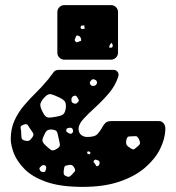

<svg xmlns="http://www.w3.org/2000/svg" viewBox="-20 -538 689 750"><path d="M414 -518Q425 -518 433 -510Q441 -502 441 -491V-332Q441 -321 433 -313Q425 -305 414 -305H231Q220 -305 212 -313Q204 -321 204 -332V-491Q204 -502 212 -510Q220 -518 231 -518ZM309 -439 298 -438 294 -431 299 -424 311 -426ZM297 -384Q295 -397 284 -399Q278 -400 277 -396Q276 -392 273 -386Q270 -380 275 -376Q279 -371 285 -374Q290 -377 294 -377.5Q298 -378 297 -384ZM421 -361 416 -371 409 -363 406 -352H418ZM424 -265Q432 -265 437.5 -259.5Q443 -254 443 -247Q443 -242 442 -239Q431 -204 406 -174.5Q381 -145 353.5 -120Q326 -95 306.5 -74Q287 -53 287 -35Q287 -20 296.5 -11.5Q306 -3 321 -3Q351 -3 361.5 -15Q372 -27 379 -40Q384 -50 391.5 -57.5Q399 -65 415 -65H601Q612 -65 619 -56.5Q626 -48 626 -34Q625 4 605.5 43.5Q586 83 546.5 117Q507 151 446.5 171.5Q386 192 303 192Q216 192 161 172.5Q106 153 76 122.5Q46 92 34 60.5Q22 29 22 5Q22 -35 36.5 -67Q51 -99 73.5 -125.5Q96 -152 120 -175.5Q144 -199 163 -222Q166 -226 169 -229Q172 -232 174 -236Q185 -251 191 -258Q197 -265 210 -265ZM350 -227Q341 -231 336 -224Q332 -219 331 -216Q330 -213 333 -208Q337 -203 340 -202.5Q343 -202 349 -203Q358 -206 359 -215Q359 -224 350 -227ZM210 -158Q191 -167 179.5 -170Q168 -173 154 -158Q138 -141 137.5 -129.5Q137 -118 148 -98Q157 -80 168 -79Q179 -78 199 -82Q217 -85 225.5 -90.5Q234 -96 237 -115Q239 -134 233 -142Q227 -150 210 -158ZM283 -156Q280 -161 278 -163Q276 -165 270 -164Q260 -161 259 -151Q259 -144 260 -140.5Q261 -137 268 -134Q275 -132 278 -133.5Q281 -135 286 -141Q289 -145 287.5 -148Q286 -151 283 -156ZM102 -29Q94 -40 89.5 -48Q85 -56 72 -51Q58 -46 60.5 -37.5Q63 -29 63 -15Q63 -4 64.5 2Q66 8 76 11Q87 14 93 11.5Q99 9 105 0Q112 -9 110.5 -14.5Q109 -20 102 -29ZM264 -33Q261 -40 252 -39Q246 -38 243 -37Q240 -36 239 -31Q238 -25 240.5 -23Q243 -21 248 -18Q256 -13 262 -18Q268 -24 264 -33ZM209 2Q206 -14 203 -22Q200 -30 184 -32Q168 -33 162 -26.5Q156 -20 150 -5Q144 7 146.5 14.5Q149 22 159 31Q171 42 179 47.5Q187 53 201 44Q215 36 214 27Q213 18 209 2ZM524 8Q520 0 516.5 -3.5Q513 -7 505 -6Q492 -5 484.5 -5Q477 -5 474 7Q471 21 474.5 27.5Q478 34 490 41Q500 48 505.5 44Q511 40 520 32Q527 26 527 21Q527 16 524 8ZM334 59 328 53 320 55 322 63 330 65ZM362 88Q357 86 354 85.5Q351 85 347 89Q344 93 346 95.5Q348 98 351 102Q354 106 355 109Q356 112 361 111Q368 109 369 99Q370 91 362 88ZM270 117Q265 108 259 106.5Q253 105 242 108Q233 109 231.5 114.5Q230 120 229 129Q228 138 229.5 142.5Q231 147 238 150Q247 154 251 152Q255 150 261 144Q268 136 272 131.5Q276 127 270 117ZM157 109Q149 104 142 110Q138 114 135.5 116.5Q133 119 135 125Q139 135 151 134Q156 134 157 130.5Q158 127 160 122Q162 113 157 109Z"/></svg>

Font: Rubik Moonrocks
Style: Regular
Weight: 400
Designer: Hubert and Fischer, NaN
Foundry: Hubert and Fischer, NaN
Version: Version 2.200